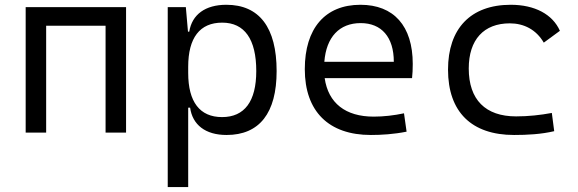

<svg xmlns="http://www.w3.org/2000/svg" viewBox="-20 -547 2384 792"><path d="M415.5 0H500V-517.6H85.9V0H170.4V-440.9H415.5Z M671.9 224.6H756.3V-103H764.2C773.9 -32.7 826.7 9.8 914.6 9.8C1050.3 9.8 1121.1 -80.6 1121.1 -253.9C1121.1 -433.6 1049.8 -527.3 913.6 -527.3C827.1 -527.3 772 -487.3 760.7 -416.5H755.4L746.6 -517.6H671.9ZM756.3 -246.1V-271.5C756.3 -391.1 804.2 -453.6 896.5 -453.6C988.8 -453.6 1037.1 -385.3 1037.1 -253.9C1037.1 -128.9 988.8 -64 896 -64C804.2 -64 756.3 -126.5 756.3 -246.1Z M1509.8 9.8C1552.7 9.8 1604 6.8 1657.2 -3.9L1646.5 -79.6C1605 -70.8 1562.5 -65.9 1521.5 -65.9C1405.3 -65.9 1334 -121.6 1319.3 -224.6H1679.7C1681.6 -241.7 1682.6 -261.2 1682.6 -283.2C1682.6 -440.4 1604 -527.3 1466.8 -527.3C1320.8 -527.3 1237.3 -429.7 1237.3 -261.7C1237.3 -87.4 1335.9 9.8 1509.8 9.8ZM1317.9 -292C1325.7 -394 1379.9 -451.7 1467.8 -451.7C1553.7 -451.7 1604.5 -394 1604.5 -292Z M2100.6 9.8C2154.8 9.8 2212.4 6.8 2266.1 -5.9L2256.3 -81.1C2209 -72.3 2159.2 -66.9 2108.9 -66.9C1982.4 -66.9 1913.6 -135.7 1913.6 -264.6C1913.6 -383.3 1975.6 -450.7 2083 -450.7C2141.1 -450.7 2191.9 -424.8 2223.1 -371.1L2289.6 -419.9C2259.3 -488.3 2185.5 -527.3 2086.9 -527.3C1920.9 -527.3 1828.1 -428.7 1828.1 -259.8C1828.1 -85 1925.3 9.8 2100.6 9.8Z"/></svg>

Font: Cascadia Mono PL SemiLight
Style: Regular
Weight: 350
Monospace: yes
Designer: Aaron Bell
Foundry: Saja Typeworks
Version: Version 2404.023